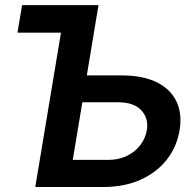

<svg xmlns="http://www.w3.org/2000/svg" viewBox="-20 -748 764 768"><path d="M356.4 -727.5 338.4 -617.2H49.8L68.4 -727.5ZM282.7 -446.3H467.8Q551.3 -446.3 606.4 -419.2Q661.6 -392.1 685.5 -342.8Q709.5 -293.5 698.2 -226.6Q687 -159.7 646.5 -108.6Q606 -57.6 541.5 -28.8Q477.1 0 393.1 0H121.1L242.2 -727.5H374L271 -108.4H411.6Q455.6 -108.4 488.8 -125Q522 -141.6 542.2 -168.9Q562.5 -196.3 567.4 -228Q575.2 -273.9 545.4 -306.6Q515.6 -339.4 450.2 -338.9H265.1Z"/></svg>

Font: Inter Tight SemiBold
Style: Italic
Weight: 600
Italic angle: -9.39999°
Designer: Rasmus Andersson
Foundry: rsms
Version: Version 3.004